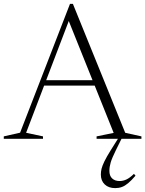

<svg xmlns="http://www.w3.org/2000/svg" viewBox="-26 -715 749 989"><path d="M185 -274V-302H494V-274ZM619 -31 702.5 -12.5V0H471.5V-12.5L559.5 -30.5L319.5 -628.5H336.5L108.5 -31L195.5 -12.5V0H-6.5V-12.5L77.5 -31.5L334.5 -695H349.5ZM570.5 59.5Q551 99 544.2 121.8Q537.5 144.5 537.5 165Q537.5 191 551.8 204.2Q566 217.5 590 217.5Q608 217.5 625.2 209.5Q642.5 201.5 664 180.5L672 190Q651 214.5 634.2 228.5Q617.5 242.5 601.8 248.2Q586 254 567.5 254Q533.5 254 513.5 235Q493.5 216 493.5 184Q493.5 169 497.2 153.8Q501 138.5 511.8 116.2Q522.5 94 544 59.5L590.5 -14.5H607Z"/></svg>

Font: Newsreader 36pt Light
Style: Regular
Weight: 300
Designer: Hugues Gentile
Foundry: Production Type
Version: Version 1.003